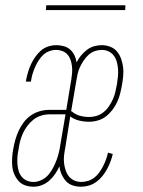

<svg xmlns="http://www.w3.org/2000/svg" viewBox="-20 -699 540 727"><path d="M107 8Q91 8 76 3Q61 -2 51 -13Q41 -24 34.5 -38.5Q28 -53 26.5 -69Q25 -85 26 -101.5Q27 -118 30 -134Q33 -152 38 -169.5Q43 -187 50.5 -203.5Q58 -220 69.5 -235.5Q81 -251 97 -262Q113 -273 131 -278Q149 -283 166 -283H231L250 -398Q252 -410 253 -423Q254 -436 252.5 -448.5Q251 -461 247 -472.5Q243 -484 235.5 -492.5Q228 -501 216.5 -505.5Q205 -510 192 -510Q179 -510 166 -505Q153 -500 143.5 -491Q134 -482 126.5 -470.5Q119 -459 113.5 -446.5Q108 -434 104 -421.5Q100 -409 98 -396L97 -390H78L79 -397Q82 -412 86.5 -427Q91 -442 97.5 -456Q104 -470 113.5 -483.5Q123 -497 135 -507.5Q147 -518 162.5 -523Q178 -528 193 -528Q208 -528 222 -524Q236 -520 246 -511Q256 -502 262 -489.5Q268 -477 270 -463Q277 -477 287 -489Q297 -501 309.5 -510.5Q322 -520 336.5 -524Q351 -528 365 -528Q382 -528 397.5 -522Q413 -516 423 -504Q433 -492 438.5 -476.5Q444 -461 446 -445Q448 -429 446.5 -412Q445 -395 442 -378Q439 -361 435 -345Q431 -329 424 -313.5Q417 -298 406 -283.5Q395 -269 381.5 -258.5Q368 -248 351 -243Q334 -238 318 -238Q298 -238 279.5 -242.5Q261 -247 246 -258L227 -139Q224 -124 222.5 -109.5Q221 -95 222.5 -81.5Q224 -68 228.5 -54.5Q233 -41 241 -31Q249 -21 261.5 -15.5Q274 -10 288 -10Q301 -10 314.5 -14.5Q328 -19 338.5 -27.5Q349 -36 357 -47.5Q365 -59 371 -71Q377 -83 381.5 -95.5Q386 -108 389 -121L407 -116Q404 -102 398.5 -87.5Q393 -73 385.5 -59Q378 -45 368 -32.5Q358 -20 345 -10.5Q332 -1 317 3.5Q302 8 287 8Q270 8 255 3Q240 -2 230 -13Q220 -24 213.5 -38.5Q207 -53 205 -69Q198 -54 188.5 -40Q179 -26 166.5 -15Q154 -4 138.5 2Q123 8 107 8ZM318 -256Q332 -256 346.5 -260.5Q361 -265 373 -275Q385 -285 393.5 -298Q402 -311 408 -324.5Q414 -338 417 -352Q420 -366 423 -381Q425 -395 426.5 -409Q428 -423 427 -437Q426 -451 422.5 -464Q419 -477 411.5 -487.5Q404 -498 392 -504Q380 -510 365 -510Q352 -510 339 -505.5Q326 -501 315.5 -491.5Q305 -482 297 -470Q289 -458 283 -445.5Q277 -433 274 -419.5Q271 -406 269 -393L249 -276L251 -278Q264 -266 281.5 -261Q299 -256 318 -256ZM107 -10Q122 -10 137.5 -17.5Q153 -25 163.5 -37.5Q174 -50 181.5 -64.5Q189 -79 194.5 -94Q200 -109 203.5 -124Q207 -139 209 -154L228 -266H166Q151 -266 135 -261Q119 -256 106 -245.5Q93 -235 83 -221.5Q73 -208 66.5 -193.5Q60 -179 56 -163.5Q52 -148 50 -132Q47 -118 46 -104.5Q45 -91 46 -78Q47 -65 50.5 -52.5Q54 -40 62 -30Q70 -20 82 -15Q94 -10 107 -10ZM154 -661 155 -679H455L454 -661Z"/></svg>

Font: Iosevka Term Curly Thin
Style: Italic
Weight: 100
Italic angle: -9°
Designer: Belleve Invis
Foundry: Belleve Invis
Version: Version 32.3.0